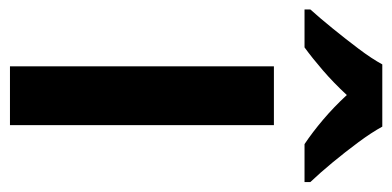

<svg xmlns="http://www.w3.org/2000/svg" viewBox="-270 -580 806 395"><g transform="rotate(90 133.5 -383.0)"><path d="M194 0H73V-543H194ZM197 -766Q209 -744 229 -717Q249 -690 270.5 -664Q292 -638 311 -618V-606H233Q209 -622 183 -644Q157 -666 132 -693Q107 -666 81.5 -644Q56 -622 34 -606H-44V-618Q-26 -638 -4.5 -664.5Q17 -691 37 -717.5Q57 -744 69 -766Z"/></g></svg>

Font: Noto Sans Arabic UI SmCn SmBd
Style: Regular
Weight: 600
Width: 4
Designer: Monotype Design Team, Nadine Chahine and Nizar Qandah
Foundry: Monotype Imaging Inc.
Version: Version 2.010; ttfautohint (v1.8.4.7-5d5b)